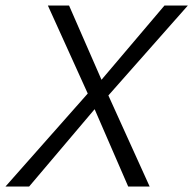

<svg xmlns="http://www.w3.org/2000/svg" viewBox="-30 -678 703 698"><path d="M653 -658 364 -331 514 0H436L314 -281L76 0H-10L289 -338L144 -658H221L339 -388L568 -658Z"/></svg>

Font: EauTestInfant
Style: Italic
Weight: 400
Italic angle: -12°
Designer: Christian Thalmann (Catharsis Fonts)
Version: Version 0.001;PS 000.001;hotconv 1.0.88;makeotf.lib2.5.64775